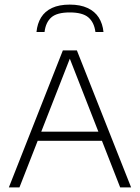

<svg xmlns="http://www.w3.org/2000/svg" viewBox="-20 -814 608 834"><path d="M18.5 0 253 -595H314L549.5 0H502L278 -572.5H288.5L64.5 0ZM128.5 -202.5 140.5 -242H427L438 -202.5ZM138.5 -675Q142 -711.5 158.5 -738.2Q175 -765 206 -779.5Q237 -794 283 -794Q329 -794 360.5 -779.2Q392 -764.5 409 -737.8Q426 -711 429.5 -675H394.5Q389 -717 363.8 -738.5Q338.5 -760 283 -760Q227.5 -760 203 -738.5Q178.5 -717 173.5 -675Z"/></svg>

Font: Encode Sans SC Condensed Thin ExtraLight
Style: Regular
Weight: 250
Version: Version 3.002